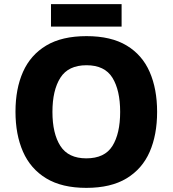

<svg xmlns="http://www.w3.org/2000/svg" viewBox="-20 -900 836 930"><path d="M741 -358Q741 -247 705 -164.5Q669 -82 593 -36Q517 10 398 10Q280 10 204 -36Q128 -82 91.5 -165Q55 -248 55 -359Q55 -470 91.5 -552Q128 -634 204 -679.5Q280 -725 399 -725Q518 -725 593.5 -679.5Q669 -634 705 -551.5Q741 -469 741 -358ZM234 -358Q234 -253 272.5 -193Q311 -133 398 -133Q487 -133 524.5 -193Q562 -253 562 -358Q562 -463 524.5 -523.5Q487 -584 399 -584Q311 -584 272.5 -523.5Q234 -463 234 -358ZM569 -880V-771H227V-880Z"/></svg>

Font: Noto Sans Malayalam ExtraBold
Style: Regular
Weight: 800
Designer: Jelle Bosma - Monotype Design Team
Foundry: Monotype Imaging Inc.
Version: Version 2.104; ttfautohint (v1.8.4.7-5d5b)